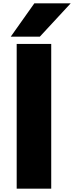

<svg xmlns="http://www.w3.org/2000/svg" viewBox="-20 -1078 448 1162"><path d="M45 -856H221L408 -1058H188ZM81 -812V64H290V-812Z"/></svg>

Font: LINE Seed JP App_OTF ExtraBold
Style: Regular
Weight: 800
Designer: LINE & Fontrix & Fontworks
Version: Version 1.013